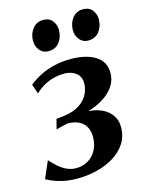

<svg xmlns="http://www.w3.org/2000/svg" viewBox="-124 -826 688 907"><g transform="rotate(-15 220.0 -373.0)"><path d="M141 10Q101 10 70 2.8Q39 -4.5 19.2 -13.2Q-0.5 -22 -8.5 -27L27.5 -110Q43.5 -92 62 -75.5Q80.5 -59 102.2 -49Q124 -39 147.5 -39Q180 -39 206 -54.2Q232 -69.5 247 -97.5Q262 -125.5 262 -162Q262.5 -188.5 251.5 -209.2Q240.5 -230 218 -242Q195.5 -254 159.5 -253.5L105 -240L117.5 -288.5L156.5 -292.5Q205.5 -299.5 234 -319.2Q262.5 -339 275 -365.2Q287.5 -391.5 287.5 -417Q287.5 -450.5 264 -468Q240.5 -485.5 208 -485.5Q185 -485.5 160.5 -480Q136 -474.5 111.5 -461.8Q87 -449 64 -427L48 -473.5Q74.5 -495 106 -510.8Q137.5 -526.5 174.5 -535.2Q211.5 -544 253.5 -544Q329.5 -544 374.8 -515.8Q420 -487.5 420 -432Q420 -399 403.2 -372Q386.5 -345 358 -324.8Q329.5 -304.5 294 -291.5Q258.5 -278.5 221.5 -273L218 -281.5Q276 -289.5 317.2 -276.8Q358.5 -264 380.2 -236.5Q402 -209 402 -173.5Q402 -127.5 380 -93.2Q358 -59 320.5 -36Q283 -13 236.5 -1.5Q190 10 141 10ZM163 -606.5Q137.5 -606.5 121.2 -626.5Q105 -646.5 105.5 -674Q106 -707.5 125.5 -731.8Q145 -756 177 -756Q207 -756 222.2 -736Q237.5 -716 237.5 -691Q237 -656 218 -631.2Q199 -606.5 163 -606.5ZM358 -606.5Q332.5 -606.5 316.2 -626.5Q300 -646.5 300.5 -674Q301 -707.5 320.2 -731.8Q339.5 -756 372 -756Q402 -756 417.2 -736Q432.5 -716 432.5 -691Q432 -656 412.8 -631.2Q393.5 -606.5 358 -606.5Z"/></g></svg>

Font: Merriweather 72pt SemiBold
Style: Italic
Weight: 600
Italic angle: -7.8°
Version: Version 2.101